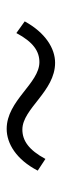

<svg xmlns="http://www.w3.org/2000/svg" viewBox="175 -653 185 575"><g transform="rotate(-90 267.5 -365.5)"><path d="M367 -293C410 -293 457 -322 491 -384L456 -409C429 -358 401 -340 369 -340C305 -340 254 -438 169 -438C125 -438 77 -409 44 -345L79 -322C106 -372 134 -391 167 -391C230 -391 281 -293 367 -293Z"/></g></svg>

Font: Noto Sans TC Light
Style: Regular
Weight: 300
Designer: Ryoko NISHIZUKA 西塚涼子 (kana, bopomofo & ideographs); Paul D. Hunt (Latin, Greek & Cyrillic); Sandoll Communications 산돌커뮤니
Foundry: Adobe
Version: Version 2.004;hotconv 1.0.118;makeotfexe 2.5.65603